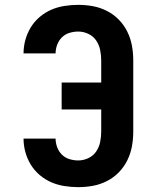

<svg xmlns="http://www.w3.org/2000/svg" viewBox="-20 -763 640 791"><path d="M302 8Q274 8 245.5 3.5Q217 -1 191.5 -12Q166 -23 144 -41.5Q122 -60 107 -84.5Q92 -109 84.5 -136.5Q77 -164 77 -192H209Q209 -174 215.5 -156.5Q222 -139 235 -126Q248 -113 266 -107.5Q284 -102 302 -102Q324 -102 344 -111.5Q364 -121 376 -138.5Q388 -156 392.5 -177.5Q397 -199 397 -221V-312H234V-423H397V-514Q397 -536 392.5 -557.5Q388 -579 376 -596.5Q364 -614 344 -623.5Q324 -633 302 -633Q284 -633 266 -627.5Q248 -622 235 -609Q222 -596 215.5 -578.5Q209 -561 209 -543H77Q77 -571 84.5 -598.5Q92 -626 107 -650.5Q122 -675 144 -693.5Q166 -712 191.5 -723Q217 -734 245.5 -738.5Q274 -743 302 -743Q333 -743 363 -737.5Q393 -732 420.5 -718Q448 -704 469.5 -682Q491 -660 504.5 -632.5Q518 -605 523.5 -575Q529 -545 529 -514V-221Q529 -190 523.5 -160Q518 -130 504.5 -102.5Q491 -75 469.5 -53Q448 -31 420.5 -17Q393 -3 363 2.5Q333 8 302 8Z"/></svg>

Font: Iosevka SS04 XBd Ex
Style: Regular
Weight: 800
Width: 7
Monospace: yes
Designer: Belleve Invis
Foundry: Belleve Invis
Version: Version 19.0.0; ttfautohint (v1.8.4)